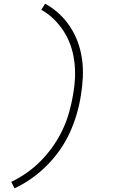

<svg xmlns="http://www.w3.org/2000/svg" viewBox="-20 -861 640 1042"><path d="M59 161 41 126Q87 104 129 74Q171 44 206.5 7Q242 -30 271.5 -73Q301 -116 321.5 -160.5Q342 -205 355.5 -253Q369 -301 377 -349Q385 -393 387 -439Q389 -485 383 -530Q377 -575 363 -615Q349 -655 325.5 -691.5Q302 -728 271.5 -757.5Q241 -787 204 -808L225 -841Q265 -819 299.5 -787.5Q334 -756 360 -716.5Q386 -677 402 -633.5Q418 -590 425 -540.5Q432 -491 429.5 -441.5Q427 -392 419 -343Q411 -292 396 -241Q381 -190 359.5 -142.5Q338 -95 306.5 -49.5Q275 -4 236.5 35Q198 74 153 106Q108 138 59 161Z"/></svg>

Font: Iosevka Etoile XLtObl
Style: Regular
Weight: 200
Italic angle: -9°
Designer: Belleve Invis
Foundry: Belleve Invis
Version: Version 15.5.2; ttfautohint (v1.8.4)